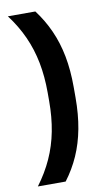

<svg xmlns="http://www.w3.org/2000/svg" viewBox="-90 -720 494 888"><g transform="rotate(-10 157.0 -276.5)"><path d="M133.5 -296.5Q133.5 -372 120.8 -437.5Q108 -503 81.5 -561.8Q55 -620.5 13.5 -675.5H142.5Q180 -626 205.5 -569.2Q231 -512.5 243.8 -446.2Q256.5 -380 256.5 -300.5V-251.5Q256.5 -172 244 -105.5Q231.5 -39 206.5 17.5Q181.5 74 144 123.5H13.5Q55 68 81.5 9.5Q108 -49 120.8 -114.8Q133.5 -180.5 133.5 -256Z"/></g></svg>

Font: Anek Bangla SemiBold
Style: Regular
Weight: 600
Designer: Sulekha Rajkumar (Bangla), Yesha Goshar (Latin)
Foundry: Ek Type
Version: Version 1.003